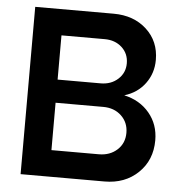

<svg xmlns="http://www.w3.org/2000/svg" viewBox="-49 -696 693 743"><g transform="rotate(5 297.5 -325.0)"><path d="M58.1 0V-649.9H362.8Q440.9 -649.9 491 -604Q541 -558.1 541 -485.8Q541 -434.1 511.5 -394Q481.9 -354 431.2 -338.9Q492.7 -325.2 529.3 -281.2Q565.9 -237.3 565.9 -175.8Q565.9 -98.6 514.6 -49.3Q463.4 0 383.8 0ZM168.9 -103H353Q396 -103 424.1 -128.7Q452.1 -154.3 452.1 -194.8Q452.1 -234.9 424.6 -261Q397 -287.1 354 -287.1H168.9ZM168.9 -377H335.9Q376.5 -377 403.3 -401.4Q430.2 -425.8 430.2 -462.9Q430.2 -500.5 403.8 -524.7Q377.4 -548.8 336.9 -548.8H168.9Z"/></g></svg>

Font: Apfel Grotezk Mittel
Style: Regular
Weight: 500
Designer: Luigi Gorlero
Foundry: © 2023, Luigi Gorlero & Collletttivo
Version: Version 2.000;Glyphs 3.2 (3217)